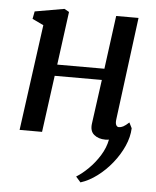

<svg xmlns="http://www.w3.org/2000/svg" viewBox="-54 -604 698 860"><g transform="rotate(5 295.0 -174.0)"><path d="M475.5 -86Q473 -67.5 477.5 -59.2Q482 -51 489.5 -51Q499 -51 509.2 -56.2Q519.5 -61.5 535 -76L547.5 -51Q546 -11.5 527.8 29.5Q509.5 70.5 480 107.2Q450.5 144 414.2 171.2Q378 198.5 340 210.5L318.5 186Q344 170.5 372.2 142.8Q400.5 115 422 80.2Q443.5 45.5 450.5 8.5Q442.5 10 434.5 10Q403 10 383.2 -6.5Q363.5 -23 368.5 -57.5L395.5 -255H183.5L149 0H48L113 -476.5L62.5 -500.5L69 -534.5L201 -557.5L222.5 -545.5L190.5 -306H402.5L434.5 -546H535Z"/></g></svg>

Font: Merriweather Text Regular
Style: Italic
Weight: 400
Italic angle: -7.8°
Designer: Eben Sorkin
Foundry: Eben Sorkin
Version: Version 2.100; ttfautohint (v1.7.19-72a1) -l 8 -r 50 -G 200 